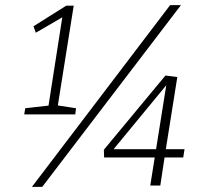

<svg xmlns="http://www.w3.org/2000/svg" viewBox="-20 -720 802 745"><path d="M203 -302 197 -312 275 -300 272 -276H74L78 -300L175 -311L167 -302L223 -661L234 -660L119 -593L110 -618L237 -698H266ZM104 5 640 -700H682L144 5ZM582 -119 587 -109H384L383 -139L622 -427L668 -421L622 -132L614 -141H696L691 -109H608L620 -119L602 0H563ZM594 -141 584 -131 627 -401 634 -400 410 -128 407 -141Z"/></svg>

Font: Bitter Thin Light
Style: Italic
Weight: 300
Italic angle: -9°
Version: Version 2.002